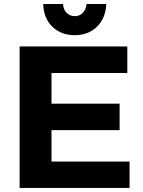

<svg xmlns="http://www.w3.org/2000/svg" viewBox="-20 -930 708 950"><path d="M77.1 -700.2H609.9V-568.8H234.9V-417H571.8V-286.1H234.9V-130.9H621.1V0H77.1ZM408.2 -910.2H505.9Q502.9 -840.3 460 -798.1Q417 -755.9 349.6 -755.9Q282.2 -755.9 239 -797.9Q195.8 -839.8 193.8 -910.2H292Q293 -882.8 309.6 -866.5Q326.2 -850.1 350.1 -850.1Q374 -850.1 389.9 -866.5Q405.8 -882.8 408.2 -910.2Z"/></svg>

Font: Montserrat-SemiBold
Style: Regular
Weight: 600
Designer: Julieta Ulanovsky
Foundry: Julieta Ulanovsky
Version: Version 6.001